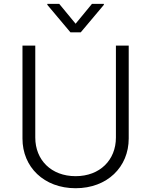

<svg xmlns="http://www.w3.org/2000/svg" viewBox="-20 -964 784 996"><path d="M581.3 -727.3V-250.4C581.3 -134.6 498.9 -50.1 372.2 -50.1C245.4 -50.1 163 -134.6 163 -250.4V-727.3H96.6V-245.7C96.2 -97.3 208.5 12.4 372.2 12.4C536.2 12.4 647.7 -97.3 647.7 -245.7V-727.3ZM287.3 -943.9H225.5V-938.9L345.5 -796.2H398.8L518.8 -938.9V-943.9H457L372.2 -840.9Z"/></svg>

Font: Karasuma Gothic
Style: Light
Weight: 300
Designer: Rasmus Andersson / Ryoko Nishizuka
Foundry: rsms
Version: Version 1.00